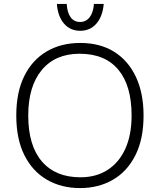

<svg xmlns="http://www.w3.org/2000/svg" viewBox="-20 -939 815 979"><path d="M388 20Q293 20 219.5 -22.5Q146 -65 104.5 -147.5Q63 -230 63 -350Q63 -469 104 -551.5Q145 -634 218.5 -677Q292 -720 389 -720Q490 -720 562 -675Q634 -630 673 -547Q712 -464 712 -350Q712 -230 670.5 -147.5Q629 -65 556 -22.5Q483 20 388 20ZM390 -35Q470 -35 528.5 -72.5Q587 -110 619 -180.5Q651 -251 651 -350Q651 -503 583 -584Q515 -665 386 -665Q262 -665 193 -582Q124 -499 124 -350Q124 -197 193.5 -116Q263 -35 390 -35ZM320 -919Q323 -874 340.5 -850.5Q358 -827 388 -827Q419 -827 437.5 -851.5Q456 -876 459 -919H509Q503 -854 471 -818Q439 -782 389 -782Q338 -782 306.5 -818.5Q275 -855 270 -919Z"/></svg>

Font: Moderustic Light
Style: Regular
Weight: 300
Designer: Tural Alisoy
Foundry: TAFT Foundry
Version: Version 2.120